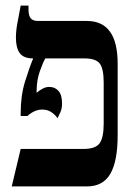

<svg xmlns="http://www.w3.org/2000/svg" viewBox="-20 -667 475 687"><path d="M22 0 54 -134H278Q322 -134 336.5 -154.5Q351 -175 351 -224V-372Q351 -421 337 -439.5Q323 -458 282 -458H142Q134 -444 122.5 -412Q111 -380 111 -340V-335Q120 -343 132 -349.5Q144 -356 156 -356Q177 -356 189.5 -341.5Q202 -327 202 -297Q202 -278 196 -265.5Q190 -253 186 -244Q176 -258 162.5 -266.5Q149 -275 131 -275Q104 -275 78 -252H54V-262Q54 -325 69.5 -375Q85 -425 98 -456V-458Q65 -458 51 -476.5Q37 -495 37 -532Q37 -556 42 -583Q47 -610 54 -647H82V-633Q82 -612 89.5 -602Q97 -592 117 -592H291Q401 -592 401 -439V-183Q401 -91 375 -45.5Q349 0 291 0Z"/></svg>

Font: Noto Serif Hebrew ExtraCondensed
Style: Bold
Weight: 700
Width: 2
Designer: Monotype Design Team
Foundry: Monotype Imaging Inc.
Version: Version 2.004; ttfautohint (v1.8.4.7-5d5b)